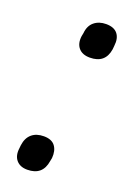

<svg xmlns="http://www.w3.org/2000/svg" viewBox="-101 -507 373 553"><g transform="rotate(20 85.5 -230.0)"><path d="M56 6Q34 6 22.5 -7.5Q11 -21 14 -44L15 -54Q18 -77 32 -89Q46 -101 69 -101Q93 -101 103.5 -87Q114 -73 112 -50L110 -40Q103 6 56 6ZM115 -359Q92 -359 80.5 -372.5Q69 -386 72 -409L74 -419Q76 -442 90.5 -454Q105 -466 127 -466Q151 -466 162 -452.5Q173 -439 170 -415L169 -404Q162 -359 115 -359Z"/></g></svg>

Font: Sofia Sans Extra Condensed Medium
Style: Italic
Weight: 500
Italic angle: -9°
Version: Version 4.100